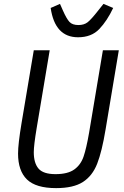

<svg xmlns="http://www.w3.org/2000/svg" viewBox="-20 -957 640 989"><path d="M236 -698 169 -298Q154 -208 154 -173Q154 -117 178.5 -88.5Q203 -60 266 -60Q329 -60 362.5 -84Q396 -108 410.5 -150.5Q425 -193 439 -274L510 -698H592L524 -291Q505 -176 480.5 -113.5Q456 -51 407 -19.5Q358 12 269 12Q165 12 119 -32.5Q73 -77 73 -166Q73 -215 91 -323L154 -698ZM241 -916 289 -937 304 -903Q323 -860 338 -844Q353 -828 384 -828Q413 -828 431.5 -842.5Q450 -857 486 -903L513 -937L563 -916Q532 -850 491.5 -807.5Q451 -765 382 -765Q263 -765 241 -916Z"/></svg>

Font: iA Writer Mono V
Style: Regular
Weight: 400
Italic angle: -9.5°
Designer: Mike Abbink, Paul van der Laan, Pieter van Rosmalen
Foundry: Bold Monday
Version: Version 2.000